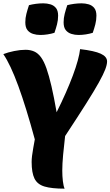

<svg xmlns="http://www.w3.org/2000/svg" viewBox="-42 -1102 663 1153"><path d="M349 -285Q342 -227 337 -172Q332 -117 332 -78Q332 -44 335.5 -14.5Q339 15 346 31Q268 31 225 18Q182 5 165 -30Q148 -65 148 -129Q148 -146 150.5 -166.5Q153 -187 157.5 -212Q162 -237 167 -265Q115 -457 68 -585.5Q21 -714 -22 -777Q6 -788 43 -795.5Q80 -803 111 -803Q140 -803 163 -793Q186 -783 204 -758.5Q222 -734 237 -691.5Q252 -649 267 -584.5Q282 -520 298 -428Q328 -488 352.5 -543.5Q377 -599 395.5 -648.5Q414 -698 425 -738.5Q436 -779 439 -807Q525 -797 563 -779.5Q601 -762 601 -733Q601 -714 590 -685Q579 -656 551.5 -606.5Q524 -557 475 -479.5Q426 -402 349 -285ZM285 -905Q266 -899 243.5 -895.5Q221 -892 200 -892Q177 -892 156.5 -898.5Q136 -905 123 -921Q110 -937 110 -968Q110 -994 116.5 -1019Q123 -1044 132 -1071Q151 -1076 173.5 -1079Q196 -1082 218 -1082Q240 -1082 260.5 -1076Q281 -1070 294 -1054Q307 -1038 307 -1008Q307 -981 300.5 -956Q294 -931 285 -905ZM515 -905Q496 -899 473.5 -895.5Q451 -892 430 -892Q407 -892 386.5 -898.5Q366 -905 353 -921Q340 -937 340 -968Q340 -994 346.5 -1019Q353 -1044 362 -1071Q381 -1076 403.5 -1079Q426 -1082 448 -1082Q470 -1082 490.5 -1076Q511 -1070 524 -1054Q537 -1038 537 -1008Q537 -981 530.5 -956Q524 -931 515 -905Z"/></svg>

Font: Merienda Black
Style: Regular
Weight: 900
Designer: Eduardo Rodriguez Tunni
Foundry: Eduardo Rodriguez Tunni
Version: Version 2.001